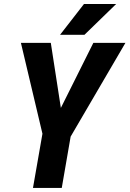

<svg xmlns="http://www.w3.org/2000/svg" viewBox="-20 -921 635 941"><path d="M229 -710.9 278.3 -392.1 437.5 -710.9H594.7L326.2 -251.5L282.7 0H141.6L188 -265.6L82.5 -710.9ZM274.4 -750.5 391.6 -901.4H549.3L394 -750.5Z"/></svg>

Font: Roboto Condensed
Style: Bold Italic
Weight: 700
Italic angle: -12°
Designer: Christian Robertson
Foundry: Google
Version: Version 3.0